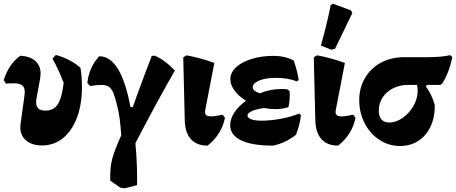

<svg xmlns="http://www.w3.org/2000/svg" viewBox="-24 -773 2449 1031"><path d="M85 -89Q85 -99 86 -104L107 -256Q109 -272 109 -278Q109 -305 94.5 -315.5Q80 -326 45 -326Q36 -326 8 -324L-4 -343Q9 -385 32 -419Q55 -453 86 -474Q139 -470 166.5 -445Q194 -420 194 -378Q194 -372 192 -354L173 -249Q170 -236 170 -224Q170 -179 219 -179Q264 -179 286 -212.5Q308 -246 318 -328Q290 -401 258 -458L276 -478Q355 -456 408 -409Q416 -361 416 -305Q416 -213 389.5 -142Q363 -71 314.5 -31.5Q266 8 202 8Q148 8 116.5 -18.5Q85 -45 85 -89Z M703 -4Q714 111 712 221L647 238L622 235L568 197Q566 132 577.5 84.5Q589 37 627 -46Q621 -146 605 -206Q594 -252 584.5 -274.5Q575 -297 560.5 -307Q546 -317 519 -317Q496 -317 460 -311L445 -327Q454 -413 509 -471Q621 -471 672 -221L676 -199L689 -198Q708 -253 753 -373Q781 -446 791 -473L807 -474Q860 -452 915 -394Q823 -235 703 -4Z M968 -132 960 -465 977 -476Q1050 -463 1127 -435L1078 -182Q1077 -178 1077 -171Q1077 -148 1108 -148Q1130 -148 1172 -157L1184 -140Q1166 -51 1091 9Q1032 9 1000.5 -26.5Q969 -62 968 -132Z M1592 -155Q1587 -103 1565 -49Q1507 -4 1442 9Q1329 9 1270.5 -19.5Q1212 -48 1212 -101Q1212 -135 1235 -169.5Q1258 -204 1297 -232Q1258 -256 1235.5 -286.5Q1213 -317 1213 -348Q1213 -383 1243.5 -411.5Q1274 -440 1327 -456.5Q1380 -473 1444 -473Q1507 -473 1553 -448Q1573 -392 1580 -343L1570 -336Q1523 -355 1457 -355Q1403 -355 1368 -340.5Q1333 -326 1333 -303Q1333 -285 1371 -272Q1428 -295 1486 -295Q1509 -295 1520 -293L1531 -284Q1532 -277 1532 -263Q1532 -230 1525 -198Q1495 -187 1455 -187Q1425 -187 1395 -193Q1355 -188 1330 -177Q1305 -166 1305 -154Q1305 -140 1325 -132.5Q1345 -125 1380 -125Q1429 -125 1485.5 -135.5Q1542 -146 1582 -163Z M1669 -132 1661 -465 1678 -476Q1751 -463 1828 -435L1779 -182Q1778 -178 1778 -171Q1778 -148 1809 -148Q1831 -148 1873 -157L1885 -140Q1867 -51 1792 9Q1733 9 1701.5 -26.5Q1670 -62 1669 -132ZM1699 -528Q1732 -645 1752 -746L1764 -753L1861 -717L1868 -703L1775 -511L1756 -506Z M2405 -466Q2387 -381 2351 -325L2341 -317H2268L2263 -309Q2297 -261 2311 -207Q2311 -142 2287.5 -92.5Q2264 -43 2221.5 -16Q2179 11 2124 11Q2064 11 2013.5 -22Q1963 -55 1934 -111.5Q1905 -168 1905 -235Q1905 -302 1936 -354.5Q1967 -407 2021.5 -436.5Q2076 -466 2146 -466H2269Q2351 -466 2393 -477ZM2215 -317H2167Q2123 -317 2087 -299Q2051 -281 2030.5 -249.5Q2010 -218 2010 -179Q2010 -148 2024.5 -131.5Q2039 -115 2066 -115Q2102 -115 2137.5 -139.5Q2173 -164 2196 -204Q2219 -244 2219 -288Q2219 -297 2215 -317Z"/></svg>

Font: Alegreya ExtraBold
Style: Regular
Weight: 800
Designer: Juan Pablo del Peral
Foundry: Huerta Tipografica
Version: Version 2.007; ttfautohint (v1.6)